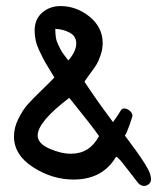

<svg xmlns="http://www.w3.org/2000/svg" viewBox="-20 -625 550 632"><path d="M391 -179Q397 -171 409 -154.5Q421 -138 427 -130Q433 -122 442.5 -108Q452 -94 457 -86Q462 -78 467.5 -67.5Q473 -57 475 -49Q477 -41 477 -34Q477 -25 470 -19Q463 -13 454 -13Q445 -13 436 -21Q434 -23 417 -45.5Q400 -68 383.5 -88.5Q367 -109 362 -109Q318 -34 222 -34Q152 -34 89 -74.5Q26 -115 26 -176Q26 -205 40.5 -234Q55 -263 70.5 -280.5Q86 -298 116.5 -327.5Q147 -357 159 -370Q155 -377 142 -398Q129 -419 123.5 -429.5Q118 -440 109.5 -458Q101 -476 97.5 -492Q94 -508 94 -524Q94 -562 119 -583.5Q144 -605 179 -605Q232 -605 275 -570Q318 -535 318 -483Q318 -464 311.5 -444.5Q305 -425 298.5 -414Q292 -403 277 -383Q262 -363 258 -356Q296 -298 352 -223Q358 -231 363.5 -239.5Q369 -248 372 -252.5Q375 -257 377.5 -261Q380 -265 382.5 -266.5Q385 -268 388 -268Q398 -268 407 -260.5Q416 -253 416 -244Q416 -241 406 -212.5Q396 -184 391 -179ZM205 -426Q231 -456 231 -482Q231 -506 209.5 -517.5Q188 -529 162 -530Q162 -514 164 -501.5Q166 -489 172 -477Q178 -465 180.5 -460Q183 -455 193 -441.5Q203 -428 205 -426ZM214 -119Q275 -119 306 -177Q284 -209 208 -303Q104 -224 104 -179Q104 -153 142 -136Q180 -119 214 -119Z"/></svg>

Font: Because We Mentor
Style: Regular
Weight: 400
Designer: Liz Wetzel, Aaron Williamson, Russ McMullin
Foundry: Red Hat
Version: Version 1.000